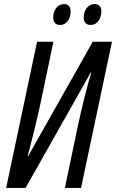

<svg xmlns="http://www.w3.org/2000/svg" viewBox="-20 -918 567 938"><path d="M424 -796C453 -796 475 -824 475 -863C475 -886 463 -898 442 -898C409 -898 389 -867 389 -833C389 -808 401 -796 424 -796ZM274 -796C304 -796 325 -824 325 -863C325 -886 313 -898 293 -898C259 -898 240 -867 240 -833C240 -808 252 -796 274 -796ZM10 0H105L423 -563H426C406 -500 378 -386 359 -296L297 0H376L527 -714H433L118 -156H115C137 -237 160 -330 178 -414L241 -714H161Z"/></svg>

Font: Noto Sans ExtraCondensed
Style: Italic
Weight: 400
Width: 2
Italic angle: -12°
Designer: Monotype Design Team
Foundry: Monotype Imaging Inc.
Version: Version 2.013